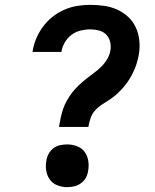

<svg xmlns="http://www.w3.org/2000/svg" viewBox="-20 -763 640 791"><path d="M223 -240Q226 -259 230 -277.5Q234 -296 240 -314Q246 -332 256 -349.5Q266 -367 278 -382.5Q290 -398 305 -412Q320 -426 335.5 -438.5Q351 -451 367 -462.5Q383 -474 397.5 -488.5Q412 -503 422 -520Q432 -537 435 -556Q438 -574 433.5 -591.5Q429 -609 417 -621Q405 -633 387.5 -637.5Q370 -642 351 -642Q332 -642 311.5 -637Q291 -632 274 -619Q257 -606 246.5 -587.5Q236 -569 233 -549H114Q118 -577 128.5 -602.5Q139 -628 156 -651.5Q173 -675 195.5 -693Q218 -711 244 -722.5Q270 -734 297.5 -738.5Q325 -743 351 -743Q380 -743 408.5 -739Q437 -735 462.5 -723.5Q488 -712 508 -693.5Q528 -675 539.5 -650Q551 -625 554 -596Q557 -567 552 -539Q549 -521 543.5 -503Q538 -485 530 -468Q522 -451 512 -435Q502 -419 489.5 -404.5Q477 -390 463 -377Q449 -364 433 -353.5Q417 -343 400.5 -332.5Q384 -322 371.5 -308Q359 -294 353 -276Q347 -258 344 -240ZM257 8Q236 8 216.5 0.5Q197 -7 185.5 -23Q174 -39 170.5 -59.5Q167 -80 171 -101Q173 -116 180.5 -129.5Q188 -143 200.5 -152.5Q213 -162 228 -165Q243 -168 257 -168Q278 -168 297.5 -160.5Q317 -153 328.5 -137.5Q340 -122 343.5 -101Q347 -80 343 -59Q341 -44 333.5 -30.5Q326 -17 313.5 -8Q301 1 286 4.5Q271 8 257 8Z"/></svg>

Font: Iosevka Curly Extended
Style: Bold Italic
Weight: 700
Width: 7
Italic angle: -9°
Monospace: yes
Designer: Belleve Invis
Foundry: Belleve Invis
Version: Version 11.1.0; ttfautohint (v1.8.3)